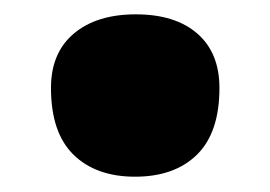

<svg xmlns="http://www.w3.org/2000/svg" viewBox="-20 -479 367 261"><path d="M163.6 -238.8Q110.4 -238.8 79.8 -268.8Q49.3 -298.8 49.3 -359.4Q49.3 -407.2 80.3 -433.3Q111.3 -459.5 164.6 -459.5Q218.3 -459.5 248.3 -433.3Q278.3 -407.2 278.3 -359.4Q278.3 -298.8 247.8 -268.8Q217.3 -238.8 163.6 -238.8Z"/></svg>

Font: Pinar DS4 ExtraBold
Style: Regular
Weight: 800
Designer: Amin Abedi
Version: Version 3.000